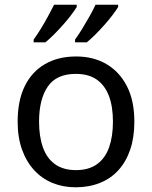

<svg xmlns="http://www.w3.org/2000/svg" viewBox="-20 -786 645 816"><path d="M551 -269Q551 -202 533.5 -150.5Q516 -99 483.5 -63Q451 -27 404.5 -8.5Q358 10 301 10Q248 10 203 -8.5Q158 -27 125 -63Q92 -99 73.5 -150.5Q55 -202 55 -269Q55 -358 85 -419.5Q115 -481 171 -513.5Q227 -546 304 -546Q377 -546 432.5 -513.5Q488 -481 519.5 -419.5Q551 -358 551 -269ZM146 -269Q146 -206 162.5 -159.5Q179 -113 214 -88Q249 -63 303 -63Q357 -63 392 -88Q427 -113 443.5 -159.5Q460 -206 460 -269Q460 -333 443 -378Q426 -423 391.5 -447.5Q357 -472 302 -472Q220 -472 183 -418Q146 -364 146 -269ZM482 -756Q474 -743 459 -723Q444 -703 424.5 -681Q405 -659 385.5 -639.5Q366 -620 349 -606H299V-618Q313 -637 329 -663Q345 -689 360.5 -716.5Q376 -744 386 -766H482ZM306 -756Q298 -743 283 -723Q268 -703 248.5 -681Q229 -659 209.5 -639.5Q190 -620 173 -606H123V-618Q137 -637 153 -663Q169 -689 184 -716.5Q199 -744 210 -766H306Z"/></svg>

Font: Noto Sans Gurmukhi
Style: Regular
Weight: 400
Designer: Jelle Bosma - Monotype Design Team
Foundry: Monotype Imaging Inc.
Version: Version 2.003